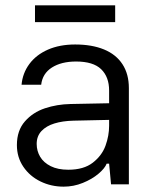

<svg xmlns="http://www.w3.org/2000/svg" viewBox="-20 -697 581 726"><path d="M43.9 -148.4Q43.9 -203.6 74.2 -238Q104.5 -272.5 150.1 -287.6Q195.8 -302.7 246.1 -303.7L392.6 -306.6V-354.5Q392.6 -406.2 362.5 -435.3Q332.5 -464.4 267.6 -464.4Q211.9 -464.4 176.3 -441.7Q140.6 -418.9 135.7 -376.5H61.5Q65.4 -420.4 91.1 -455.1Q116.7 -489.7 161.1 -509.3Q205.6 -528.8 264.2 -528.8Q327.6 -528.8 373.3 -510Q418.9 -491.2 443.1 -454.1Q467.3 -417 467.3 -363.8V0H399.9L392.6 -78.1H383.3Q376.5 -60.5 352.3 -40Q328.1 -19.5 293.2 -5.4Q258.3 8.8 220.7 8.8Q173.3 8.8 132.8 -11Q92.3 -30.8 68.1 -66.7Q43.9 -102.5 43.9 -148.4ZM392.6 -221.7V-243.7L257.3 -240.7Q216.8 -239.7 185.8 -230.2Q154.8 -220.7 136.7 -201.4Q118.7 -182.1 118.7 -152.8Q118.7 -126.5 131.8 -104.2Q145 -82 171.9 -68.6Q198.7 -55.2 238.3 -55.2Q296.4 -55.2 330.8 -81.8Q365.2 -108.4 378.9 -146Q392.6 -183.6 392.6 -221.7ZM112.3 -676.8H415.5V-613.3H112.3Z"/></svg>

Font: Wand UI Pro
Style: Regular
Weight: 400
Designer: Andreas Faust
Version: Version 1.003;FEAKit 1.0